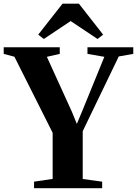

<svg xmlns="http://www.w3.org/2000/svg" viewBox="-38 -992 723 1012"><path d="M239.5 -49V-292L38 -693L-18.5 -708V-743H277V-708L209 -692.5L340 -405L367 -339L394.5 -404.5L512 -692.5L423 -708V-743H664.5V-708L588 -694.5L398 -300.5V-48.5L500.5 -34.5V0H141.5V-34.5ZM193 -786.5 163.5 -809.5 291.5 -972.5H378L505.5 -809.5L476 -786.5L334.5 -881Z"/></svg>

Font: Merriweather 96pt
Style: Bold
Weight: 700
Version: Version 2.100